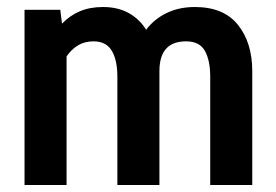

<svg xmlns="http://www.w3.org/2000/svg" viewBox="-20 -528 787 548"><path d="M50 0V-500H152L157 -460.5Q179 -483.5 207.8 -495.8Q236.5 -508 274 -508Q316.5 -508 347.8 -490.5Q379 -473 397 -443Q420 -473.5 455.5 -490.8Q491 -508 536 -508Q618.5 -508 659.2 -457Q700 -406 700 -325V0H580V-309Q580 -355.5 564.8 -382.8Q549.5 -410 511 -410Q435 -410 435 -325V0H315V-309Q315 -356.5 299 -383.2Q283 -410 247 -410Q222 -410 203 -398.8Q184 -387.5 170 -367V0Z"/></svg>

Font: Cabin Condensed
Style: Bold
Weight: 700
Width: 3
Designer: Pablo Impallari
Foundry: Pablo Impallari. http://www.impallari.com Igino Marini. http://www.ikern.com
Version: Version 3.001; ttfautohint (v1.8.3)